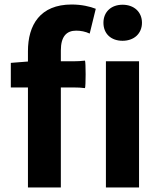

<svg xmlns="http://www.w3.org/2000/svg" viewBox="-20 -832 715 852"><path d="M597 -280V-560H450V0H523H597ZM586 -789C571 -803 549 -811 524 -811C473 -811 439 -779 439 -731C439 -682 473 -651 524 -651C549 -651 571 -659 586 -673C601 -687 610 -707 610 -731C610 -755 601 -775 586 -789ZM250 -222V-444H304C323 -444 344 -443 357 -441C361 -444 361 -560 357 -563C340 -561 323 -560 304 -560H250V-608C250 -670 275 -696 318 -696C338 -696 359 -692 378 -683L405 -793C380 -803 342 -812 298 -812C158 -812 104 -721 104 -605V-559L28 -553V-444H104V0H177H250Z"/></svg>

Font: GenSekiGothic2 TW B
Style: Regular
Weight: 700
Version: Version 2.100;PS 2.1;hotconv 16.6.51;makeotf.lib2.5.65220 DE